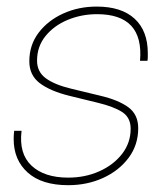

<svg xmlns="http://www.w3.org/2000/svg" viewBox="-20 -542 487 569"><path d="M182.1 6.8Q104 6.8 62.3 -30.5Q20.5 -67.9 20.5 -129.9Q20.5 -142.1 22 -154.3H43.9Q35.6 -86.4 73.5 -51Q111.3 -15.6 182.1 -15.6Q232.4 -15.6 274.4 -34.4Q316.4 -53.2 341.8 -85.9Q367.2 -118.7 367.2 -160.6Q367.2 -193.8 342 -210Q316.9 -226.1 270.5 -237.3L184.6 -258.3Q127.9 -272.5 97.4 -295.9Q66.9 -319.3 66.9 -360.4Q66.9 -408.7 94.5 -445.1Q122.1 -481.4 167.5 -502Q212.9 -522.5 266.6 -522.5Q339.8 -522.5 378.9 -486.6Q418 -450.7 418 -384.3Q418 -378.9 418 -373.3Q418 -367.7 417 -361.8H395Q406.7 -500 267.6 -500Q221.7 -500 180.9 -483.2Q140.1 -466.3 115 -435.3Q89.8 -404.3 89.8 -362.3Q89.8 -329.1 115.7 -310.1Q141.6 -291 190.4 -279.3L277.3 -258.3Q331.1 -245.6 360.4 -224.1Q389.6 -202.6 389.6 -162.1Q389.6 -112.3 361.1 -74.2Q332.5 -36.1 285.4 -14.6Q238.3 6.8 182.1 6.8Z"/></svg>

Font: Inter Display Thin
Style: Italic
Weight: 100
Italic angle: -9.39999°
Designer: Rasmus Andersson
Foundry: rsms
Version: Version 4.000;git-a52131595